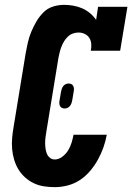

<svg xmlns="http://www.w3.org/2000/svg" viewBox="-20 -763 545 791"><path d="M206 8Q183 8 160.5 4.5Q138 1 118.5 -8.5Q99 -18 83 -32.5Q67 -47 56 -65Q45 -83 38.5 -104.5Q32 -126 30 -148.5Q28 -171 30 -194Q32 -217 36 -240L86 -545Q90 -567 95 -589Q100 -611 109 -632.5Q118 -654 130 -674.5Q142 -695 159 -712Q176 -729 198.5 -736Q221 -743 244 -743Q263 -743 282.5 -739.5Q302 -736 319 -728.5Q336 -721 350.5 -709Q365 -697 376 -681L384 -735H505L475 -554H354Q357 -568 356 -581.5Q355 -595 348.5 -606Q342 -617 329.5 -623Q317 -629 304 -629Q292 -629 280.5 -625Q269 -621 260 -612.5Q251 -604 244.5 -593.5Q238 -583 233.5 -571.5Q229 -560 226 -548.5Q223 -537 221 -526L171 -221Q169 -209 167.5 -197.5Q166 -186 166 -174.5Q166 -163 167.5 -151.5Q169 -140 173 -130Q177 -120 185.5 -113Q194 -106 206 -106Q222 -106 237 -117.5Q252 -129 261 -144Q270 -159 275 -175.5Q280 -192 283 -208H420Q415 -181 406 -155.5Q397 -130 383.5 -105.5Q370 -81 351.5 -59Q333 -37 309.5 -21.5Q286 -6 259 1Q232 8 206 8ZM247 -316Q241 -316 236 -318Q231 -320 228 -325Q225 -330 224.5 -335.5Q224 -341 225 -347L231 -383Q232 -389 234 -395.5Q236 -402 240 -407.5Q244 -413 250 -416Q256 -419 262 -419Q268 -419 273 -417Q278 -415 281 -410Q284 -405 284.5 -399.5Q285 -394 284 -388L278 -352Q277 -346 275 -339.5Q273 -333 269 -327.5Q265 -322 259 -319Q253 -316 247 -316Z"/></svg>

Font: Iosevka Curly Slab HvObl
Style: Regular
Weight: 900
Italic angle: -9°
Monospace: yes
Designer: Belleve Invis
Foundry: Belleve Invis
Version: Version 11.1.0; ttfautohint (v1.8.3)